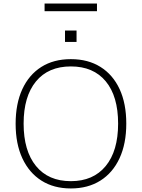

<svg xmlns="http://www.w3.org/2000/svg" viewBox="-20 -1053 799 1081"><path d="M379 8Q283 8 213.5 -36Q144 -80 106 -161.5Q68 -243 68 -356Q68 -469 105.5 -550.5Q143 -632 212.5 -676Q282 -720 379 -720Q476 -720 546 -676Q616 -632 653.5 -551Q691 -470 691 -357Q691 -244 653 -162Q615 -80 545 -36Q475 8 379 8ZM379 -33Q505 -33 575 -118Q645 -203 645 -357Q645 -511 575.5 -595Q506 -679 379 -679Q252 -679 182.5 -594.5Q113 -510 113 -357Q113 -204 182.5 -118.5Q252 -33 379 -33ZM346 -881H411V-817H346ZM231 -990V-1033H526V-990Z"/></svg>

Font: Muli ExtraLight
Style: Regular
Weight: 250
Designer: Vernon Adams
Foundry: Vernon Adams
Version: Version 2.100; ttfautohint (v1.8.1.43-b0c9)